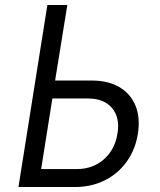

<svg xmlns="http://www.w3.org/2000/svg" viewBox="-20 -750 640 770"><path d="M54 0 170 -730H250L201 -427H348Q414 -427 459 -400.5Q504 -374 523.5 -326Q543 -278 533 -214Q523 -150 488 -101.5Q453 -53 399.5 -26.5Q346 0 281 0ZM145 -72H288Q352 -72 396.5 -111Q441 -150 451 -214Q462 -278 429.5 -316.5Q397 -355 333 -355H190Z"/></svg>

Font: JetBrains Mono NL Light
Style: Italic
Weight: 300
Italic angle: -9°
Designer: Philipp Nurullin, Konstantin Bulenkov
Foundry: JetBrains
Version: Version 2.304; ttfautohint (v1.8.4.7-5d5b)